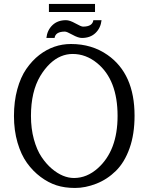

<svg xmlns="http://www.w3.org/2000/svg" viewBox="-20 -930 741 960"><path d="M49.8 0ZM224.6 -910.2H455.1V-870.1H224.6ZM49.8 0ZM446.8 -829.1H487.8Q483.4 -790 457.5 -765.1Q431.6 -740.2 389.6 -740.2Q371.1 -740.2 342.5 -756.1Q314 -772 304.7 -772Q257.3 -772 252.9 -740.2H211.9Q216.3 -779.3 242.2 -804.2Q268.1 -829.1 310.1 -829.1Q328.6 -829.1 357.2 -813Q385.7 -796.9 395 -796.9Q442.4 -796.9 446.8 -829.1ZM66.4 -483.4Q83 -543.9 111.3 -585Q141.1 -627.9 176.8 -655.3Q248 -710 335 -710Q439.5 -710 517.6 -655.3Q652.8 -561 652.8 -351.6Q652.8 -258.8 627.9 -189Q603 -118.7 559.8 -75.9Q516.6 -33.2 461.9 -11.7Q407.2 9.8 355.2 9.8Q303.2 9.8 262.5 -3.4Q221.7 -16.6 183.1 -45.4Q144.5 -74.2 115 -115.2Q85.4 -156.2 67.6 -217Q49.8 -277.8 49.8 -350.1Q49.8 -422.4 66.4 -483.4ZM343.3 -660.2Q313 -660.2 284.7 -648.4Q256.3 -636.7 229.5 -611.3Q203.1 -585.9 181.6 -550.3Q134.8 -472.2 134.8 -350.1Q134.8 -287.1 149.4 -233.6Q164.1 -180.2 187.5 -145.5Q210.9 -110.4 239.7 -85.9Q294.4 -40 350.1 -40Q414.6 -40 469.2 -88.9Q567.9 -177.2 567.9 -350.1Q567.9 -530.8 465.8 -614.3Q409.7 -660.2 343.3 -660.2Z"/></svg>

Font: Pfennig
Style: Medium
Weight: 500
Version: Version 20120410 ; ttfautohint (v0.8)